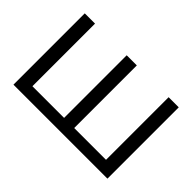

<svg xmlns="http://www.w3.org/2000/svg" viewBox="-93 -726 952 952"><g transform="rotate(45 383.5 -250.0)"><path d="M54 -500V0H713V-500H642V-61H419V-500H348V-61H126V-500Z"/></g></svg>

Font: LT Wave Text Light
Style: Regular
Weight: 300
Designer: Daniel Lyons
Version: Version 2.5 (Glyphs App)